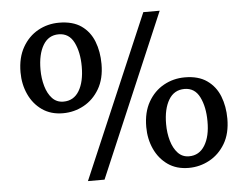

<svg xmlns="http://www.w3.org/2000/svg" viewBox="-52 -816 1140 882"><g transform="rotate(-5 517.5 -375.5)"><path d="M318.5 0 639.5 -751H715L395 0ZM232 -320.5Q176 -320.5 136 -348.5Q96 -376.5 74.8 -423Q53.5 -469.5 53.5 -524.5Q53.5 -592 80.5 -639.5Q107.5 -687 152 -711.8Q196.5 -736.5 249 -736.5Q312.5 -736.5 351.8 -709Q391 -681.5 409.2 -634.8Q427.5 -588 427.5 -530.5Q427.5 -462.5 400 -415.8Q372.5 -369 328 -344.8Q283.5 -320.5 232 -320.5ZM238.5 -373.5Q286 -373.5 311 -415Q336 -456.5 336 -526.5Q336 -593 313.5 -638.2Q291 -683.5 243 -683.5Q196 -683.5 171 -641.5Q146 -599.5 146 -529Q146 -488.5 156.2 -452.8Q166.5 -417 187 -395.2Q207.5 -373.5 238.5 -373.5ZM785.5 -20Q729 -20 689.2 -48Q649.5 -76 628.2 -122.5Q607 -169 607 -224Q607 -292 634 -339.2Q661 -386.5 705.5 -411.2Q750 -436 803 -436Q865.5 -436 905 -408.2Q944.5 -380.5 963 -333.8Q981.5 -287 981.5 -230Q981.5 -162 953.8 -115.2Q926 -68.5 881.2 -44.2Q836.5 -20 785.5 -20ZM791.5 -73Q838.5 -73 864.2 -114.8Q890 -156.5 889.5 -226Q889.5 -292 867 -337.5Q844.5 -383 797 -383Q749 -383 724 -341Q699 -299 699 -229.5Q699 -188.5 709.2 -152.8Q719.5 -117 740 -95Q760.5 -73 791.5 -73Z"/></g></svg>

Font: Merriweather
Style: Regular
Weight: 400
Designer: Eben Sorkin
Foundry: Eben Sorkin
Version: Version 2.100; ttfautohint (v1.7.19-72a1) -l 8 -r 50 -G 200 